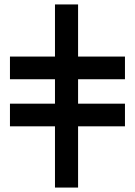

<svg xmlns="http://www.w3.org/2000/svg" viewBox="-20 -823 602 856"><path d="M225.1 -570.8V-803.2H328.1V-570.8H537.1V-469.7H328.1V-360.8H537.1V-259.8H328.1V13.2H225.1V-259.8H24.4V-360.8H225.1V-469.7H24.4V-570.8Z"/></svg>

Font: Cardo
Style: Bold
Weight: 700
Designer: David J. Perry
Foundry: David J. Perry
Version: Version 1.0011